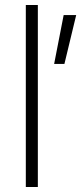

<svg xmlns="http://www.w3.org/2000/svg" viewBox="-20 -746 324 766"><path d="M196 -491 234 -686H284L237 -491ZM83 0V-726H131V0Z"/></svg>

Font: Cairo Play Light
Style: Regular
Weight: 300
Version: Version 3.119